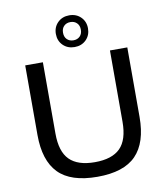

<svg xmlns="http://www.w3.org/2000/svg" viewBox="-104 -1082 1021 1177"><g transform="rotate(-10 406.0 -493.5)"><path d="M407 9.5Q241.5 9.5 165 -69Q88.5 -147.5 88.5 -307V-740H198.5V-296.5Q198.5 -183.5 249.8 -132.5Q301 -81.5 407 -81.5Q513.5 -81.5 564.8 -132.5Q616 -183.5 616 -296.5V-740H724V-307Q724 -147.5 647.8 -69Q571.5 9.5 407 9.5ZM407 -798Q363.5 -798 335.2 -826Q307 -854 307 -897Q307 -939.5 335.2 -967.5Q363.5 -995.5 407 -995.5Q450.5 -995.5 478.8 -967.5Q507 -939.5 507 -897Q507 -854 478.8 -826Q450.5 -798 407 -798ZM407 -840Q431.5 -840 447 -855.2Q462.5 -870.5 462.5 -897Q462.5 -923 447 -938.2Q431.5 -953.5 407 -953.5Q382.5 -953.5 367 -938.2Q351.5 -923 351.5 -897Q351.5 -870.5 367 -855.2Q382.5 -840 407 -840Z"/></g></svg>

Font: Encode Sans Expanded Medium
Style: Regular
Weight: 500
Width: 7
Designer: Multiple Designers
Foundry: Impallari Type
Version: Version 3.000; ttfautohint (v1.8.3) -l 8 -r 50 -G 200 -x 14 